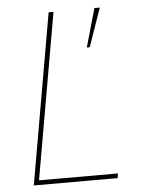

<svg xmlns="http://www.w3.org/2000/svg" viewBox="-51 -743 595 785"><g transform="rotate(-5 246.0 -350.5)"><path d="M56 0H400L403 -19H79L198 -700H178ZM321 -543H333L388 -701H366Z"/></g></svg>

Font: Fixel Text 20240404 Thin
Style: Italic
Weight: 100
Width: 4
Italic angle: -10°
Designer: AlfaBravo + MacPaw
Foundry: Kyrylo Tkachov, Marchela Mozhyna, Serhii Makarenko, Maria Weinstein, Zakhar Kryvoshyya
Version: Version 1.211;Glyphs 3.2 (3225)